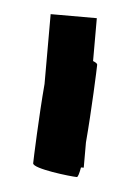

<svg xmlns="http://www.w3.org/2000/svg" viewBox="-34 -739 248 348"><g transform="rotate(5 90.0 -565.0)"><path d="M37 -438C37 -428 107 -420 118 -420C120 -420 122 -427 124 -438H129V-484C134 -542 137 -620 137 -626C137 -628 134 -630 129 -632V-710H45V-583C40 -525 37 -444 37 -438Z"/></g></svg>

Font: bitstorm
Style: excn
Weight: 400
Version: Version 0.2